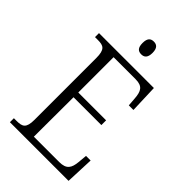

<svg xmlns="http://www.w3.org/2000/svg" viewBox="-265 -994 1088 1088"><g transform="rotate(45 279.0 -450.0)"><path d="M293 -798C316 -798 333 -810 333 -849C333 -888 316 -900 293 -900C269 -900 253 -888 253 -849C253 -810 269 -798 293 -798ZM39 0H509L516 -170H479L474 -115C469 -65 454 -38 396 -38H193L194 -355H417V-393H194V-676H370C427 -676 440 -649 444 -596L448 -544H485L479 -714H39V-682H62C107 -682 128 -672 128 -603V-108C128 -42 107 -32 62 -32H39Z"/></g></svg>

Font: Noto Serif Sinhala SemiCondensed Light
Style: Regular
Weight: 300
Width: 4
Designer: Jelle Bosma - Monotype Design Team
Foundry: Monotype Imaging Inc.
Version: Version 2.007